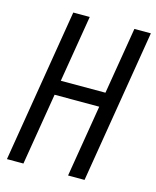

<svg xmlns="http://www.w3.org/2000/svg" viewBox="-111 -812 723 889"><g transform="rotate(15 250.5 -367.5)"><path d="M8 0 129 -735H208L155 -415H369L422 -735H501L380 0H301L358 -345H144L87 0Z"/></g></svg>

Font: Iosevka Curly
Style: Italic
Weight: 400
Italic angle: -9°
Monospace: yes
Designer: Belleve Invis
Foundry: Belleve Invis
Version: Version 22.1.2; ttfautohint (v1.8.4)